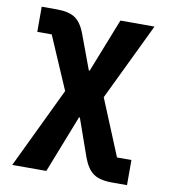

<svg xmlns="http://www.w3.org/2000/svg" viewBox="-82 -595 763 865"><g transform="rotate(10 300.0 -162.5)"><path d="M108 -525Q164 -525 193 -505Q222 -485 240 -435L298 -279H302L399 -525H555L385 -172L491 85H557V200H488Q432 200 403 179.5Q374 159 356 110L295 -63H291L188 200H32L209 -169L105 -410H39V-525Z"/></g></svg>

Font: iA Writer Duo V
Style: Regular
Weight: 400
Designer: Mike Abbink, Paul van der Laan, Pieter van Rosmalen, Oliver Reichenstein
Foundry: Information Architects Inc.
Version: Version 2.000